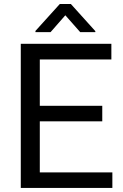

<svg xmlns="http://www.w3.org/2000/svg" viewBox="-20 -927 608 947"><path d="M484.4 -328.6H176.3V-76.7H534.2V0H82.5V-710.9H529.3V-633.8H176.3V-405.3H484.4ZM450.2 -773.4V-768.6H375.5L302.2 -851.6L229.5 -768.6H154.8V-774.4L274.9 -907.2H329.6Z"/></svg>

Font: RobotoDraft
Style: Regular
Weight: 400
Designer: Google
Foundry: Google
Version: Version 2.000988-w1; 2014